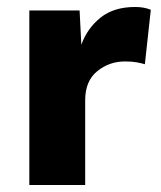

<svg xmlns="http://www.w3.org/2000/svg" viewBox="-20 -530 461 550"><path d="M64 0V-500H208L213 -402Q230 -449 268 -479.5Q306 -510 367 -510Q393 -510 412 -502L395 -346Q385 -349 371.5 -351.5Q358 -354 338 -354Q293 -354 258.5 -326Q224 -298 224 -243V0Z"/></svg>

Font: Prodigy Sans
Style: Bold
Weight: 700
Designer: Wei Huang
Foundry: Wei Huang
Version: Version 1.003; ttfautohint (v1.8.3)